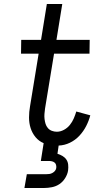

<svg xmlns="http://www.w3.org/2000/svg" viewBox="-20 -719 515 959"><path d="M102 220 114 151H212Q219 151 226.5 150Q234 149 241.5 145Q249 141 254.5 134.5Q260 128 261 120Q262 112 260 104.5Q258 97 252 92.5Q246 88 238.5 86.5Q231 85 223 85H184L198 -4Q174 -14 157.5 -34Q141 -54 133 -79Q125 -104 125 -132Q125 -160 130 -188L173 -451H85L86 -520H185L214 -699H291L262 -520H428L427 -451H250L205 -177Q203 -163 202 -150Q201 -137 202.5 -124.5Q204 -112 207.5 -100.5Q211 -89 219 -79.5Q227 -70 239 -65.5Q251 -61 264 -61Q282 -61 299.5 -70.5Q317 -80 329 -95Q341 -110 348.5 -127.5Q356 -145 361 -162L431 -143Q424 -116 410.5 -89.5Q397 -63 376.5 -41Q356 -19 329 -6Q302 7 273 8L267 49Q280 53 292 60Q304 67 311.5 78Q319 89 320.5 103.5Q322 118 320 133Q317 152 305.5 170.5Q294 189 277 200.5Q260 212 239.5 216Q219 220 200 220Z"/></svg>

Font: Iosevka QP
Style: Italic
Weight: 400
Italic angle: -9°
Designer: Belleve Invis
Foundry: Belleve Invis
Version: Version 20.0.0; ttfautohint (v1.8.4)